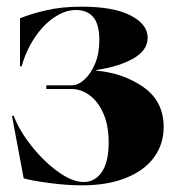

<svg xmlns="http://www.w3.org/2000/svg" viewBox="-20 -542 522 576"><path d="M51 -7 16 -194 21 -195Q38 -150 75 -103.5Q112 -57 154.5 -26.5Q197 4 231 4Q265 4 285.5 -26Q306 -56 306 -115Q306 -166 290 -202Q274 -238 248.5 -256.5Q223 -275 194 -275H119V-286H195Q214 -286 233 -303Q252 -320 265 -350.5Q278 -381 278 -421Q278 -469 260 -490.5Q242 -512 207 -512Q176 -512 143 -490Q110 -468 84 -429Q58 -390 45 -343H40V-487Q71 -500 118 -511Q165 -522 224 -522Q321 -522 372 -495.5Q423 -469 423 -429Q423 -391 380 -366.5Q337 -342 269 -332V-330Q350 -323 410.5 -280.5Q471 -238 471 -161Q471 -110 442.5 -70.5Q414 -31 358.5 -8.5Q303 14 226 14Q180 14 127.5 7Q75 0 51 -7Z"/></svg>

Font: Nyght Serif Bold
Style: Regular
Weight: 700
Designer: Maksym Kobuzan
Version: Version 0.410